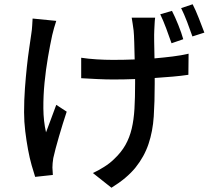

<svg xmlns="http://www.w3.org/2000/svg" viewBox="-20 -806 996 901"><path d="M785 -603Q774 -635 760 -672.5Q746 -710 732 -739L787 -755Q801 -728 816.5 -689.5Q832 -651 840 -622ZM244 -708Q239 -693 233.5 -674Q228 -655 225 -641Q215 -595 205 -537Q195 -479 189 -418Q183 -357 183.5 -297Q184 -237 196 -185Q206 -211 219 -246.5Q232 -282 244 -314L293 -282Q284 -255 274.5 -224.5Q265 -194 256.5 -164.5Q248 -135 241 -109Q234 -83 230 -64Q228 -53 227 -40.5Q226 -28 226 -20Q226 -13 227 -3Q228 7 228 15L145 24Q138 3 128.5 -30.5Q119 -64 111.5 -104.5Q104 -145 98.5 -190Q93 -235 93 -279Q93 -337 97 -391Q101 -445 106 -492Q111 -539 117 -579Q123 -619 127 -648Q130 -666 131 -685Q132 -704 133 -719ZM708 -723Q706 -708 705.5 -693.5Q705 -679 704 -664Q703 -648 703.5 -611Q704 -574 705 -532Q750 -536 790.5 -541Q831 -546 865 -554L864 -455Q831 -450 791 -446.5Q751 -443 706 -440V-412Q706 -329 701.5 -259.5Q697 -190 677 -130.5Q657 -71 616.5 -20.5Q576 30 503 75L416 6Q440 -5 468 -22.5Q496 -40 516 -60Q549 -91 568.5 -125.5Q588 -160 598 -202Q608 -244 611 -296Q614 -348 614 -412V-435Q588 -434 562.5 -433.5Q537 -433 511 -433Q478 -433 436 -435Q394 -437 361 -439V-535Q394 -530 433 -527.5Q472 -525 510 -525Q535 -525 560.5 -525.5Q586 -526 612 -527Q611 -569 610 -606.5Q609 -644 607 -663Q605 -679 602.5 -695Q600 -711 598 -723ZM884 -786Q898 -759 913 -720.5Q928 -682 939 -653L883 -635Q872 -667 858 -703.5Q844 -740 830 -768Z"/></svg>

Font: Kinto Sans Med
Style: Regular
Weight: 500
Designer: Authors: Ryoko NISHIZUKA  (kana & ideographs); Paul D. Hunt (Latin, Greek & Cyrillic); Wenlong ZHANG  (bopomofo); Sandol
Foundry: Adobe Systems Incorporated, ookami Inc.
Version: Version 0.001